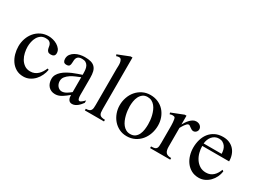

<svg xmlns="http://www.w3.org/2000/svg" viewBox="-37 -977 1924 1442"><g transform="rotate(30 925.0 -256.0)"><path d="M310.1 -127.9Q305.7 -101.6 293.9 -76.7Q282.2 -51.8 263.9 -32.2Q245.6 -12.7 221.7 -0.7Q197.8 11.2 168.9 11.2Q132.3 11.2 105.2 -4.6Q78.1 -20.5 60.3 -46.1Q42.5 -71.8 33.7 -103.8Q24.9 -135.7 24.9 -168Q24.9 -203.1 36.1 -235.6Q47.4 -268.1 68.4 -293Q89.4 -317.9 119.1 -332.5Q148.9 -347.2 186 -347.2Q203.1 -347.2 223.1 -342Q243.2 -336.9 260.3 -326.7Q277.3 -316.4 289.1 -301.3Q300.8 -286.1 300.8 -266.1Q300.8 -249.5 291.3 -242.2Q281.7 -234.9 266.1 -234.9Q249.5 -234.9 241.7 -241.5Q233.9 -248 230.5 -257.8Q227.1 -267.6 225.6 -279.1Q224.1 -290.5 219.5 -300.3Q214.8 -310.1 204.6 -316.7Q194.3 -323.2 173.8 -323.2Q149.4 -323.2 132.6 -311.8Q115.7 -300.3 105.5 -282.2Q95.2 -264.2 90.6 -242.4Q85.9 -220.7 85.9 -200.2Q85.9 -175.3 91.8 -148.4Q97.7 -121.6 110.8 -99.1Q124 -76.7 144.8 -62.3Q165.5 -47.9 194.8 -47.9Q215.3 -47.9 231.4 -54.9Q247.6 -62 260 -73.7Q272.5 -85.4 282 -100.8Q291.5 -116.2 298.8 -132.8Z M668.9 -48.8Q662.1 -39.6 653.6 -29.5Q645 -19.5 635 -11.5Q625 -3.4 613.3 1.7Q601.6 6.8 588.9 6.8Q577.1 6.8 569.6 2Q562 -2.9 557.6 -11Q553.2 -19 551.5 -28.8Q549.8 -38.6 549.8 -48.8Q537.6 -39.1 525.4 -29.3Q513.2 -19.5 500 -11.5Q486.8 -3.4 472.7 1.7Q458.5 6.8 441.9 6.8Q422.9 6.8 408 0.2Q393.1 -6.3 382.8 -18.1Q372.6 -29.8 367.2 -45.7Q361.8 -61.5 361.8 -80.1Q361.8 -100.6 371.3 -117.7Q380.9 -134.8 396.5 -148.9Q412.1 -163.1 432.1 -174.6Q452.1 -186 473.1 -195.1Q494.1 -204.1 514.2 -210.9Q534.2 -217.8 549.8 -223.1V-236.8Q549.8 -253.9 547.6 -269.8Q545.4 -285.6 538.6 -298.1Q531.7 -310.5 519.5 -317.9Q507.3 -325.2 486.8 -325.2Q470.2 -325.2 460.2 -320.6Q450.2 -315.9 445.1 -307.4Q439.9 -298.8 438.5 -287.4Q437 -275.9 437 -262.2Q437 -245.6 430.7 -236.3Q424.3 -227.1 405.8 -227.1Q388.7 -227.1 381.8 -236.8Q375 -246.6 375 -262.2Q375 -285.2 387.2 -301.3Q399.4 -317.4 417.7 -327.6Q436 -337.9 457.5 -342.5Q479 -347.2 498 -347.2Q529.8 -347.2 551.5 -341.1Q573.2 -335 586.4 -321Q599.6 -307.1 605.2 -285.4Q610.8 -263.7 610.8 -231.9V-117.2Q610.8 -103 610.6 -87.4Q610.4 -71.8 612.8 -58.1Q614.3 -51.3 617.4 -45.7Q620.6 -40 628.9 -40Q633.3 -40 638.9 -43.7Q644.5 -47.4 650.4 -52.2Q656.2 -57.1 661.4 -62.3Q666.5 -67.4 668.9 -69.8ZM549.8 -202.1Q533.2 -195.3 511.2 -186.3Q489.3 -177.2 470 -164.8Q450.7 -152.3 437.3 -135.7Q423.8 -119.1 423.8 -97.2Q423.8 -86.4 427.2 -75.4Q430.7 -64.5 437.5 -55.7Q444.3 -46.9 454.1 -41.5Q463.9 -36.1 476.1 -36.1Q485.8 -36.1 495.8 -39.6Q505.9 -43 515.4 -48.6Q524.9 -54.2 533.7 -60.8Q542.5 -67.4 549.8 -73.2Z M697.8 0V-14.2Q715.3 -14.2 725.3 -18.3Q735.4 -22.5 740.5 -30.3Q745.6 -38.1 746.8 -49.6Q748 -61 748 -76.2V-390.1Q748 -398.9 748.8 -413.1Q749.5 -427.2 747.6 -441.2Q745.6 -455.1 739.7 -465.1Q733.9 -475.1 720.7 -475.1Q714.8 -475.1 709.5 -473.9Q704.1 -472.7 697.8 -470.2L691.9 -482.9L793 -522.9H809.1V-76.2Q809.1 -59.1 810.8 -47.4Q812.5 -35.6 818.1 -28.3Q823.7 -21 834.7 -17.6Q845.7 -14.2 863.8 -14.2V0Z M1231 -174.8Q1231 -138.2 1219.5 -104.5Q1208 -70.8 1186.5 -45.2Q1165 -19.5 1134.3 -4.2Q1103.5 11.2 1064.9 11.2Q1028.3 11.2 998.8 -3.7Q969.2 -18.6 948.5 -43Q927.7 -67.4 916.3 -99.1Q904.8 -130.9 904.8 -165Q904.8 -200.7 916.3 -233.6Q927.7 -266.6 949.2 -291.7Q970.7 -316.9 1001 -332Q1031.2 -347.2 1068.8 -347.2Q1105.5 -347.2 1135.5 -333.7Q1165.5 -320.3 1186.8 -296.9Q1208 -273.4 1219.5 -241.9Q1231 -210.4 1231 -174.8ZM1162.1 -146Q1162.1 -162.1 1160.2 -181.6Q1158.2 -201.2 1153.3 -220.9Q1148.4 -240.7 1140.6 -259Q1132.8 -277.3 1121.1 -291.7Q1109.4 -306.2 1093.5 -314.7Q1077.6 -323.2 1056.6 -323.2Q1031.7 -323.2 1015.6 -310.8Q999.5 -298.3 990.2 -279.5Q981 -260.7 977.5 -238.3Q974.1 -215.8 974.1 -195.8Q974.1 -179.7 976.3 -160.2Q978.5 -140.6 983.4 -120.6Q988.3 -100.6 996.3 -81.8Q1004.4 -63 1016.1 -48.3Q1027.8 -33.7 1043.7 -24.9Q1059.6 -16.1 1080.1 -16.1Q1106.4 -16.1 1122.6 -28.6Q1138.7 -41 1147.5 -60.3Q1156.2 -79.6 1159.2 -102.5Q1162.1 -125.5 1162.1 -146Z M1513.7 -306.2Q1513.7 -292.5 1503.7 -282.2Q1493.7 -272 1480 -272Q1471.7 -272 1464.6 -276.1Q1457.5 -280.3 1450.9 -284.9Q1444.3 -289.6 1438.7 -293.7Q1433.1 -297.9 1427.7 -297.9Q1420.4 -297.9 1412.8 -290.8Q1405.3 -283.7 1398.7 -274.2Q1392.1 -264.6 1386.7 -255.4Q1381.3 -246.1 1378.9 -241.2V-78.1Q1378.9 -45.9 1391.1 -30Q1403.3 -14.2 1438 -14.2V0H1263.7V-14.2Q1282.7 -14.2 1293.2 -17.1Q1303.7 -20 1309.1 -27.3Q1314.5 -34.7 1315.7 -46.6Q1316.9 -58.6 1316.9 -76.2V-211.9Q1316.9 -217.8 1316.7 -229.5Q1316.4 -241.2 1315.4 -253.9Q1314.5 -266.6 1312.3 -277.8Q1310.1 -289.1 1305.7 -293.9Q1297.9 -297.9 1286.6 -297.9Q1275.9 -297.9 1263.7 -293L1259.8 -306.2L1363.8 -347.2H1378.9V-271Q1385.3 -282.7 1394 -295.9Q1402.8 -309.1 1413.8 -320.6Q1424.8 -332 1437.7 -339.6Q1450.7 -347.2 1465.8 -347.2Q1474.6 -347.2 1483.4 -344.5Q1492.2 -341.8 1498.8 -336.4Q1505.4 -331.1 1509.5 -323.5Q1513.7 -315.9 1513.7 -306.2Z M1827.6 -123Q1824.2 -96.7 1812.5 -72.5Q1800.8 -48.3 1782.7 -29.8Q1764.6 -11.2 1741 0Q1717.3 11.2 1689.5 11.2Q1653.3 11.2 1625.7 -3.9Q1598.1 -19 1579.6 -43.9Q1561 -68.8 1551.8 -100.6Q1542.5 -132.3 1542.5 -165Q1542.5 -201.7 1552 -234.6Q1561.5 -267.6 1580.8 -292.5Q1600.1 -317.4 1629.6 -332.3Q1659.2 -347.2 1698.7 -347.2Q1729 -347.2 1752.9 -336.9Q1776.9 -326.7 1793.5 -308.3Q1810.1 -290 1818.8 -264.9Q1827.6 -239.7 1827.6 -210H1594.7Q1594.7 -182.6 1602.1 -154.3Q1609.4 -126 1624.5 -102.8Q1639.6 -79.6 1662.8 -64.7Q1686 -49.8 1717.8 -49.8Q1737.3 -49.8 1752.7 -55.9Q1768.1 -62 1780 -73Q1792 -84 1801 -98.9Q1810.1 -113.8 1816.4 -130.9ZM1750.5 -231Q1750.5 -248 1746.3 -264.2Q1742.2 -280.3 1733.2 -292.7Q1724.1 -305.2 1710.4 -313Q1696.8 -320.8 1677.7 -320.8Q1658.7 -320.8 1644 -313.2Q1629.4 -305.7 1618.9 -293.2Q1608.4 -280.8 1602.3 -264.4Q1596.2 -248 1594.7 -231Z"/></g></svg>

Font: Scheherazade Urdu
Style: Regular
Weight: 400
Designer: SIL International
Foundry: SIL International
Version: Version 1.005 (build 117/117)